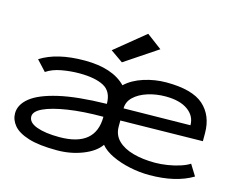

<svg xmlns="http://www.w3.org/2000/svg" viewBox="-97 -824 1194 977"><g transform="rotate(15 500.0 -335.5)"><path d="M274 11Q179 11 123.5 -6.5Q68 -24 44 -53Q20 -82 20 -116Q20 -162 65 -198.5Q110 -235 207 -257.5Q304 -280 459 -283Q459 -348 413.5 -372.5Q368 -397 284 -397Q239 -397 191.5 -388.5Q144 -380 112 -358L62 -412Q148 -467 294 -467Q441 -467 511 -395Q548 -430 606 -448.5Q664 -467 724 -467Q861 -467 920.5 -414Q980 -361 980 -268V-226L547 -219V-187Q547 -143 576.5 -114Q606 -85 657 -71Q708 -57 772 -57Q803 -57 838 -62.5Q873 -68 903.5 -78Q934 -88 952 -100L988 -42Q900 11 760 11Q709 11 657 0Q605 -11 563 -31Q521 -51 499 -78Q471 -38 408.5 -13.5Q346 11 274 11ZM547 -283 898 -288Q898 -337 856 -367Q814 -397 739 -397Q689 -397 645 -383Q601 -369 574 -343.5Q547 -318 547 -283ZM268 -57Q459 -57 459 -215Q352 -215 272 -202.5Q192 -190 148 -169.5Q104 -149 104 -122Q104 -90 149 -73.5Q194 -57 268 -57ZM478 -507 412 -553 570 -682 650 -622Z"/></g></svg>

Font: Inconsolata UltraExpanded Thin
Style: Regular
Weight: 100
Width: 9
Monospace: yes
Designer: Raph Levien, Cyreal, Brenton Simpson
Foundry: Raph Levien, Cyreal, Google
Version: Version 3.100; ttfautohint (v1.8.4.7-5d5b)